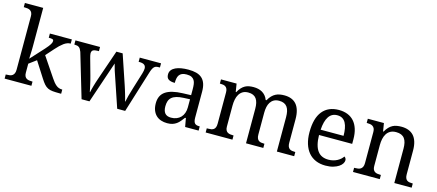

<svg xmlns="http://www.w3.org/2000/svg" viewBox="-54 -1306 4242 1863"><g transform="rotate(15 2067.5 -375.0)"><path d="M338.9 -321.8 472.2 -124Q498 -84 523.7 -63Q549.3 -42 583 -42H585.9V0H571.8Q528.3 0 500.2 -2.7Q472.2 -5.4 451.7 -15.4Q431.2 -25.4 414.1 -44.7Q397 -64 376 -97.2L275.9 -253.9L202.1 -199.2V-108.9Q202.1 -86.9 208.7 -73.5Q215.3 -60.1 226.6 -53.2Q237.8 -46.4 252.7 -44.2Q267.6 -42 284.2 -42H287.1V0H18.1V-42H25.9Q43 -42 57.9 -44.4Q72.8 -46.9 83.7 -54.4Q94.7 -62 101.3 -76.2Q107.9 -90.3 107.9 -113.8V-649.9Q107.9 -671.9 101.3 -685.3Q94.7 -698.7 83.5 -706.1Q72.3 -713.4 57.4 -715.6Q42.5 -717.8 25.9 -717.8H18.1V-759.8H202.1V-374Q202.1 -360.4 201.7 -339.1Q201.2 -317.9 200.2 -297.4Q199.2 -273.9 198.2 -248L323.2 -384.8Q339.4 -402.8 349.9 -416.5Q360.4 -430.2 366.7 -440.4Q373 -450.7 375.5 -458.7Q377.9 -466.8 377.9 -474.1Q377.9 -486.8 366 -490.5Q354 -494.1 329.1 -494.1V-536.1H549.8V-494.1Q515.1 -494.1 481.7 -469.7Q448.2 -445.3 409.2 -400.9Z M1061 -533.2 1161.1 -236.8Q1167 -218.8 1173.6 -198Q1180.2 -177.2 1186 -157Q1191.9 -136.7 1196.8 -118.7Q1201.7 -100.6 1204.1 -87.9H1207Q1211.4 -112.8 1221.2 -149.2Q1231 -185.5 1246.1 -233.9L1295.9 -395Q1299.8 -407.7 1302.5 -422.1Q1305.2 -436.5 1305.2 -444.8Q1305.2 -470.7 1288.8 -482.4Q1272.5 -494.1 1238.8 -494.1H1231.9V-536.1H1445.8V-494.1H1433.1Q1418.5 -494.1 1407.7 -491.2Q1397 -488.3 1388.4 -479.7Q1379.9 -471.2 1372.6 -456.1Q1365.2 -440.9 1357.9 -416L1229 0H1148.9L1029.8 -352.1L1011.7 -418L870.1 0H791L660.2 -440.9Q654.3 -456.5 647.9 -466.8Q641.6 -477.1 633.3 -483.2Q625 -489.3 614.3 -491.7Q603.5 -494.1 588.9 -494.1H585.9V-536.1H833V-494.1H819.8Q790 -494.1 774.9 -485.4Q759.8 -476.6 759.8 -452.1Q759.8 -443.8 762.5 -432.1Q765.1 -420.4 768.1 -409.2L814.9 -241.2Q819.8 -223.1 825.2 -201.7Q830.6 -180.2 835.2 -158.9Q839.8 -137.7 843.8 -119.1Q847.7 -100.6 850.1 -87.9H853Q855.5 -100.6 859.6 -117.4Q863.8 -134.3 869.4 -153.6Q875 -172.9 881.3 -192.9Q887.7 -212.9 894 -231L998 -533.2Z M1593.8 -145Q1593.8 -98.1 1613.5 -75Q1633.3 -51.8 1674.8 -51.8Q1705.1 -51.8 1729.7 -61.5Q1754.4 -71.3 1771.7 -89.4Q1789.1 -107.4 1798.3 -133.3Q1807.6 -159.2 1807.6 -190.9V-272L1743.7 -269Q1701.2 -267.1 1672.6 -258.5Q1644 -250 1626.5 -234.6Q1608.9 -219.2 1601.3 -196.8Q1593.8 -174.3 1593.8 -145ZM1714.8 -496.1Q1686 -496.1 1668.2 -488Q1650.4 -480 1640.4 -465.3Q1630.4 -450.7 1627 -430.7Q1623.5 -410.6 1623.5 -387.2Q1582 -387.2 1560.3 -401.4Q1538.6 -415.5 1538.6 -450.2Q1538.6 -476.1 1552.7 -494.1Q1566.9 -512.2 1591.6 -523.7Q1616.2 -535.2 1648.9 -540.5Q1681.6 -545.9 1718.8 -545.9Q1764.6 -545.9 1798.8 -536.9Q1833 -527.8 1856 -507.3Q1878.9 -486.8 1890.4 -453.9Q1901.9 -420.9 1901.9 -373V-113.8Q1901.9 -92.8 1905.3 -79.1Q1908.7 -65.4 1916 -57.1Q1923.3 -48.8 1935.3 -45.4Q1947.3 -42 1963.9 -42H1966.8V0H1831.5L1815.9 -85.9H1807.6Q1792 -64.9 1777.3 -47.4Q1762.7 -29.8 1745.1 -17.1Q1727.5 -4.4 1705.3 2.7Q1683.1 9.8 1651.9 9.8Q1618.7 9.8 1590.1 0.2Q1561.5 -9.3 1540.8 -29.1Q1520 -48.8 1508.3 -78.9Q1496.6 -108.9 1496.6 -149.9Q1496.6 -229.5 1553.2 -268.1Q1609.9 -306.6 1724.6 -310.1L1807.6 -313V-373Q1807.6 -399.9 1804.7 -422.6Q1801.8 -445.3 1792 -461.7Q1782.2 -478 1763.9 -487.1Q1745.6 -496.1 1714.8 -496.1Z M2306.6 -42V0H2037.6V-42H2050.8Q2067.9 -42 2082 -44.4Q2096.2 -46.9 2106.4 -54.4Q2116.7 -62 2122.3 -76.2Q2127.9 -90.3 2127.9 -113.8V-425.8Q2127.9 -447.8 2122.1 -461.2Q2116.2 -474.6 2106 -481.9Q2095.7 -489.3 2081.5 -491.7Q2067.4 -494.1 2050.8 -494.1H2047.9V-536.1H2204.6L2217.8 -455.1H2222.7Q2237.8 -482.9 2254.4 -500.7Q2271 -518.6 2289.8 -528.6Q2308.6 -538.6 2329.3 -542.2Q2350.1 -545.9 2373.5 -545.9Q2397.9 -545.9 2419.9 -541Q2441.9 -536.1 2460.7 -525.4Q2479.5 -514.6 2494.4 -497.3Q2509.3 -480 2518.6 -455.1H2526.9Q2542 -482.9 2559.6 -500.7Q2577.1 -518.6 2596.9 -528.6Q2616.7 -538.6 2638.4 -542.2Q2660.2 -545.9 2683.6 -545.9Q2721.7 -545.9 2752 -534.4Q2782.2 -522.9 2803.2 -499.3Q2824.2 -475.6 2835.4 -438.5Q2846.7 -401.4 2846.7 -350.1V-113.8Q2846.7 -90.3 2852.5 -76.2Q2858.4 -62 2868.7 -54.4Q2878.9 -46.9 2893.1 -44.4Q2907.2 -42 2923.8 -42H2926.8V0H2752.9V-345.2Q2752.9 -377.9 2747.3 -403.3Q2741.7 -428.7 2729.2 -446.3Q2716.8 -463.9 2696.8 -472.9Q2676.8 -481.9 2647.9 -481.9Q2616.7 -481.9 2595.5 -470Q2574.2 -458 2561 -437.5Q2547.9 -417 2542.2 -390.1Q2536.6 -363.3 2536.6 -333V-113.8Q2536.6 -90.3 2542.5 -76.2Q2548.3 -62 2558.6 -54.4Q2568.8 -46.9 2583 -44.4Q2597.2 -42 2613.8 -42H2616.7V0H2442.9V-345.2Q2442.9 -377.9 2437.3 -403.3Q2431.6 -428.7 2419.2 -446.3Q2406.7 -463.9 2386.7 -472.9Q2366.7 -481.9 2337.9 -481.9Q2305.2 -481.9 2283 -468.8Q2260.7 -455.6 2247.1 -433.1Q2233.4 -410.6 2227.5 -381.3Q2221.7 -352.1 2221.7 -319.8V-108.9Q2221.7 -86.9 2228.3 -73.5Q2234.9 -60.1 2246.1 -53.2Q2257.3 -46.4 2272.2 -44.2Q2287.1 -42 2303.7 -42Z M3229.5 -492.2Q3173.8 -492.2 3143.8 -447Q3113.8 -401.9 3108.4 -314.9H3338.4Q3338.4 -354.5 3332.5 -387.2Q3326.7 -419.9 3314 -443.4Q3301.3 -466.8 3280.5 -479.5Q3259.8 -492.2 3229.5 -492.2ZM3241.7 9.8Q3187.5 9.8 3144.3 -8.5Q3101.1 -26.9 3071.3 -62Q3041.5 -97.2 3025.6 -148.2Q3009.8 -199.2 3009.8 -264.2Q3009.8 -404.3 3067.4 -475.1Q3125 -545.9 3231.4 -545.9Q3279.8 -545.9 3318.4 -530.8Q3356.9 -515.6 3383.8 -485.6Q3410.6 -455.6 3425 -410.9Q3439.5 -366.2 3439.5 -307.1V-261.2H3106.4Q3107.4 -206.5 3117.4 -167.2Q3127.4 -127.9 3146.2 -102.5Q3165 -77.1 3192.4 -65.2Q3219.7 -53.2 3255.4 -53.2Q3281.2 -53.2 3303.5 -59.1Q3325.7 -64.9 3343.8 -74.7Q3361.8 -84.5 3375.7 -96.9Q3389.6 -109.4 3398.4 -123Q3405.3 -120.1 3411.4 -110.8Q3417.5 -101.6 3417.5 -88.9Q3417.5 -73.7 3406.7 -56.4Q3396 -39.1 3374 -24.4Q3352.1 -9.8 3319.1 0Q3286.1 9.8 3241.7 9.8Z M3786.6 -42V0H3517.6V-42H3525.9Q3543 -42 3557.9 -44.4Q3572.8 -46.9 3583.7 -54.4Q3594.7 -62 3601.3 -76.2Q3607.9 -90.3 3607.9 -113.8V-425.8Q3607.9 -447.8 3601.3 -461.2Q3594.7 -474.6 3583.5 -481.9Q3572.3 -489.3 3557.4 -491.7Q3542.5 -494.1 3525.9 -494.1H3522.9V-536.1H3684.6L3697.8 -455.1H3702.6Q3718.3 -482.9 3735.6 -500.7Q3752.9 -518.6 3772.2 -528.6Q3791.5 -538.6 3813.2 -542.2Q3835 -545.9 3858.9 -545.9Q3898.4 -545.9 3929.4 -534.4Q3960.4 -522.9 3982.2 -499.3Q4003.9 -475.6 4015.4 -438.5Q4026.9 -401.4 4026.9 -350.1V-113.8Q4026.9 -90.3 4032.5 -76.2Q4038.1 -62 4048.3 -54.4Q4058.6 -46.9 4072.8 -44.4Q4086.9 -42 4103.5 -42H4106.9V0H3932.6V-345.2Q3932.6 -377.9 3926.8 -403.3Q3920.9 -428.7 3908 -446.3Q3895 -463.9 3874 -472.9Q3853 -481.9 3822.8 -481.9Q3788.6 -481.9 3765.4 -468.8Q3742.2 -455.6 3728 -433.1Q3713.9 -410.6 3707.8 -381.3Q3701.7 -352.1 3701.7 -319.8V-108.9Q3701.7 -86.9 3708.3 -73.5Q3714.8 -60.1 3726.1 -53.2Q3737.3 -46.4 3752.2 -44.2Q3767.1 -42 3783.7 -42Z"/></g></svg>

Font: Gandom FD
Style: FD
Weight: 400
Foundry: DejaVu fonts team - Redesigned by Saber Rastikerdar - Based on Samim Font
Version: Version 0.6